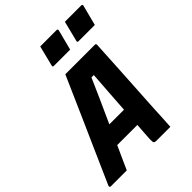

<svg xmlns="http://www.w3.org/2000/svg" viewBox="-269 -1070 1206 1206"><g transform="rotate(-45 334.0 -467.5)"><path d="M140 0H0Q-15 0 -9 -15Q-1 -34 17.5 -75Q36 -116 60 -171Q84 -226 112 -288.5Q140 -351 168 -414.5Q196 -478 221 -534.5Q246 -591 265 -634.5Q284 -678 294 -700H557Q566 -700 566 -689Q561 -583 552.5 -446.5Q544 -310 535 -150Q534 -114 531.5 -76.5Q529 -39 527 0H401Q389 0 384.5 -6Q380 -12 381 -36Q383 -68 385 -98Q387 -128 389 -155H210Q194 -120 176.5 -81.5Q159 -43 140 0ZM396 -570Q369 -508 339 -441Q309 -374 267 -282H397Q402 -361 407 -428.5Q412 -496 417 -570ZM306 -935H451Q462 -935 460 -924L425 -788H280Q269 -788 272 -799ZM525 -935H670Q681 -935 679 -924L644 -788H499Q488 -788 491 -799Z"/></g></svg>

Font: Recursive Sn Lnr St XBd
Style: Italic
Weight: 800
Italic angle: -15°
Version: Version 1.079;hotconv 1.0.112;makeotfexe 2.5.65598; ttfautoh